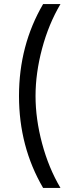

<svg xmlns="http://www.w3.org/2000/svg" viewBox="-20 -770 360 940"><path d="M276 -750Q218 -652 186 -532Q154 -412 154 -300Q154 -188 186 -68Q218 52 276 150H191Q73 -52 73 -300Q73 -548 191 -750Z"/></svg>

Font: Nacelle
Style: Regular
Weight: 400
Designer: Sora Sagano
Foundry: Sora Sagano
Version: Version 1.000;FEAKit 1.0